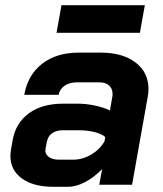

<svg xmlns="http://www.w3.org/2000/svg" viewBox="-20 -709 624 737"><path d="M20 -110Q20 -118 22 -134L29 -173Q41 -238 91.5 -274.5Q142 -311 221 -311H281Q310 -311 343.5 -304Q377 -297 402 -285L411 -337Q412 -341 412 -349Q412 -369 398.5 -381Q385 -393 361 -393H276Q247 -393 228 -380Q209 -367 205 -345H73Q87 -422 142 -464.5Q197 -507 282 -507H367Q451 -507 500.5 -469Q550 -431 550 -367Q550 -352 547 -337L487 0H361L372 -60Q341 -28 306.5 -10Q272 8 242 8H184Q108 8 64 -24Q20 -56 20 -110ZM260 -96Q296 -96 329 -115Q362 -134 381 -166L384 -183Q371 -195 343 -202Q315 -209 283 -209H221Q196 -209 180 -197.5Q164 -186 160 -165L155 -139Q151 -120 165.5 -108Q180 -96 207 -96ZM216 -689H536L517 -583H197Z"/></svg>

Font: Bai Jamjuree
Style: Bold Italic
Weight: 700
Italic angle: -10°
Designer: Katatrad Aksorn Co.,Ltd.
Foundry: Cadson Demak Co.,Ltd.
Version: Version 1.000; ttfautohint (v1.6)